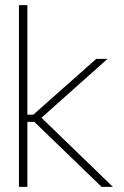

<svg xmlns="http://www.w3.org/2000/svg" viewBox="-20 -730 484 750"><path d="M54 -710V0H87V-254H114L377 0H421L142 -270L400 -500H356L110 -282H87V-710Z"/></svg>

Font: LT Wave Alt Thin
Style: Regular
Weight: 100
Designer: Daniel Lyons
Version: Version 2.5 (Glyphs App)